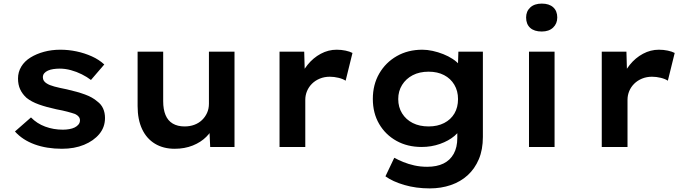

<svg xmlns="http://www.w3.org/2000/svg" viewBox="-20 -816 3820 1066"><path d="M324 10Q239 10 172 -14.5Q105 -39 63 -86L152 -164Q185 -130 231 -113Q277 -96 329 -96Q347 -96 364.5 -99Q382 -102 395 -108.5Q408 -115 416 -125Q424 -135 424 -148Q424 -170 397 -183Q380 -189 353.5 -196Q327 -203 294 -209Q238 -221 196 -236Q154 -251 127 -273Q104 -294 92 -320Q80 -346 80 -380Q80 -416 98 -446Q116 -476 149 -496.5Q182 -517 224.5 -528.5Q267 -540 315 -540Q361 -540 405.5 -530.5Q450 -521 490 -503Q530 -485 559 -458L485 -372Q463 -389 434 -403.5Q405 -418 373.5 -426.5Q342 -435 312 -435Q294 -435 276.5 -432.5Q259 -430 246 -424Q233 -418 225.5 -409Q218 -400 218 -387Q218 -376 223.5 -367.5Q229 -359 239 -353Q254 -343 282 -335.5Q310 -328 351 -320Q409 -307 451.5 -291.5Q494 -276 520 -253Q542 -237 552.5 -213.5Q563 -190 563 -161Q563 -110 531.5 -72Q500 -34 446.5 -12Q393 10 324 10Z M950 10Q887 10 840.5 -18Q794 -46 769 -99Q744 -152 744 -227V-529H886V-254Q886 -209 899 -177.5Q912 -146 939 -130Q966 -114 1005 -114Q1034 -114 1058.5 -123Q1083 -132 1101 -149Q1119 -166 1129.5 -189Q1140 -212 1140 -240V-529H1282V0H1147L1142 -109L1168 -121Q1156 -87 1125.5 -56.5Q1095 -26 1050 -8Q1005 10 950 10Z M1532 0V-529H1669L1674 -349L1642 -370Q1656 -417 1687.5 -456Q1719 -495 1761 -517.5Q1803 -540 1849 -540Q1875 -540 1898.5 -535Q1922 -530 1937 -522L1899 -368Q1884 -378 1859.5 -384Q1835 -390 1811 -390Q1781 -390 1755.5 -379.5Q1730 -369 1712 -351Q1694 -333 1684.5 -310Q1675 -287 1675 -262V0Z M2366 230Q2290 230 2225 211Q2160 192 2120 163L2169 60Q2191 72 2219 83.5Q2247 95 2280.5 102.5Q2314 110 2352 110Q2405 110 2442 92Q2479 74 2499 38Q2519 2 2519 -50V-126L2543 -121Q2536 -89 2503.5 -61.5Q2471 -34 2423 -17Q2375 0 2321 0Q2242 0 2181 -34Q2120 -68 2085 -128Q2050 -188 2050 -267Q2050 -346 2085.5 -407.5Q2121 -469 2183 -504.5Q2245 -540 2325 -540Q2352 -540 2382 -533.5Q2412 -527 2441 -515.5Q2470 -504 2493.5 -488.5Q2517 -473 2532.5 -454.5Q2548 -436 2550 -416L2521 -408L2525 -529H2661V-56Q2661 15 2638.5 68Q2616 121 2576.5 157Q2537 193 2483 211.5Q2429 230 2366 230ZM2360 -114Q2409 -114 2446 -133Q2483 -152 2503 -186Q2523 -220 2523 -266Q2523 -311 2502.5 -345.5Q2482 -380 2445.5 -399Q2409 -418 2360 -418Q2309 -418 2271.5 -398.5Q2234 -379 2212.5 -344.5Q2191 -310 2191 -266Q2191 -221 2212.5 -186.5Q2234 -152 2271.5 -133Q2309 -114 2360 -114Z M2917 0V-529H3059V0ZM2988 -641Q2946 -641 2923.5 -661.5Q2901 -682 2901 -719Q2901 -753 2924 -774.5Q2947 -796 2988 -796Q3029 -796 3051.5 -775.5Q3074 -755 3074 -719Q3074 -685 3051 -663Q3028 -641 2988 -641Z M3321 0V-529H3458L3463 -349L3431 -370Q3445 -417 3476.5 -456Q3508 -495 3550 -517.5Q3592 -540 3638 -540Q3664 -540 3687.5 -535Q3711 -530 3726 -522L3688 -368Q3673 -378 3648.5 -384Q3624 -390 3600 -390Q3570 -390 3544.5 -379.5Q3519 -369 3501 -351Q3483 -333 3473.5 -310Q3464 -287 3464 -262V0Z"/></svg>

Font: Lexend Exa SemiBold
Style: Regular
Weight: 600
Designer: Bonnie Shaver-Troup, Thomas Jockin
Foundry: Lexend
Version: Version 1.007